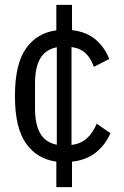

<svg xmlns="http://www.w3.org/2000/svg" viewBox="-20 -650 505 784"><path d="M274 114H210V10Q131 -1 86 -64.5Q41 -128 41 -258Q41 -388 86 -452Q131 -516 210 -526V-630H274V-527Q334 -520 371 -488Q408 -456 426 -409L363 -377Q352 -411 330 -432Q308 -453 272 -458V-58Q310 -63 334.5 -85Q359 -107 375 -145L431 -106Q410 -58 371 -27Q332 4 274 10ZM123 -206Q123 -142 144.5 -105Q166 -68 212 -59V-457Q166 -448 144.5 -411.5Q123 -375 123 -310Z"/></svg>

Font: IBM Plex Sans Condensed
Style: Regular
Weight: 400
Width: 3
Designer: Mike Abbink, Paul van der Laan, Pieter van Rosmalen
Foundry: Bold Monday
Version: Version 3.201